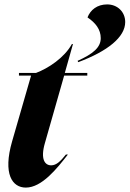

<svg xmlns="http://www.w3.org/2000/svg" viewBox="-20 -839 588 871"><path d="M332 -563 335 -557C469 -607 548 -671 548 -739C548 -785 513 -819 466 -819C421 -819 390 -794 377 -760C414 -735 437 -705 437 -666C437 -624 403 -595 332 -563ZM35 -198C-8 -49 36 12 97 12C170 12 238 -74 288 -138H279C255 -108 236 -89 212 -89C184 -89 162 -116 184 -191L271 -496H376V-508H274L311 -639H306C272 -577 199 -529 143 -508H66V-496H121Z"/></svg>

Font: Nyght Serif Bold Italic
Style: Regular
Weight: 700
Italic angle: -16°
Designer: Maksym Kobuzan
Version: Version 0.410;Glyphs 3.1.2 (3151)